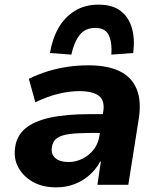

<svg xmlns="http://www.w3.org/2000/svg" viewBox="-20 -795 684 826"><path d="M221 11Q163 11 121.5 -12.5Q80 -36 59 -74.5Q38 -113 45 -160Q51 -209 87.5 -241Q124 -273 193.5 -288.5Q263 -304 368 -304H442L430 -223H368Q316 -223 280 -218.5Q244 -214 225 -200.5Q206 -187 203 -160Q199 -131 218.5 -114.5Q238 -98 275 -98Q306 -98 334.5 -112Q363 -126 383 -151.5Q403 -177 408 -212L424 -314Q432 -362 405.5 -382.5Q379 -403 321 -403Q281 -403 233.5 -392Q186 -381 132 -355L104 -456Q143 -475 184.5 -488Q226 -501 270.5 -507.5Q315 -514 361 -514Q442 -514 494 -489Q546 -464 567.5 -413Q589 -362 577 -284L532 0H399L414 -100H411Q392 -65 363.5 -40.5Q335 -16 299.5 -2.5Q264 11 221 11ZM287 -560 195 -567Q205 -628 231.5 -674.5Q258 -721 301.5 -748Q345 -775 404 -775Q464 -775 499 -748Q534 -721 547.5 -674Q561 -627 553 -567L459 -560Q463 -612 448 -643.5Q433 -675 390 -675Q346 -675 322 -643.5Q298 -612 287 -560Z"/></svg>

Font: Nunito Sans 7pt ExtraBold
Style: Italic
Weight: 800
Italic angle: -9°
Designer: Vernon Adams
Foundry: Vernon Adams
Version: Version 3.101;gftools[0.9.27]